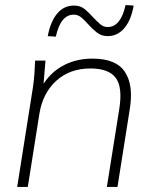

<svg xmlns="http://www.w3.org/2000/svg" viewBox="-20 -740 610 760"><path d="M48 0 110 -392Q114 -418 116 -445Q118 -472 119 -500H160L150 -380L136 -379Q166 -442 220.5 -475Q275 -508 346 -508Q439 -508 474 -456Q509 -404 494 -310L445 0H403L452 -308Q466 -395 438 -432Q410 -469 338 -469Q256 -469 202.5 -420Q149 -371 136 -290L90 0ZM201 -595 169 -597Q180 -655 206.5 -686.5Q233 -718 273 -718Q299 -718 316.5 -703Q334 -688 349 -671Q363 -656 376.5 -644.5Q390 -633 406 -633Q458 -633 477 -720L509 -718Q499 -660 472 -628.5Q445 -597 406 -597Q381 -597 362.5 -612Q344 -627 329 -644Q316 -659 302.5 -670.5Q289 -682 272 -682Q220 -682 201 -595Z"/></svg>

Font: Mulish ExtraLight ExtraLight
Style: Italic
Weight: 250
Italic angle: -9°
Version: Version 3.603